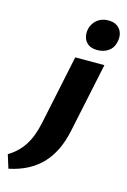

<svg xmlns="http://www.w3.org/2000/svg" viewBox="-268 -746 729 1101"><g transform="rotate(15 96.0 -196.0)"><path d="M18 -17 104 -427H277L190 -14Q163 115 91.5 189.5Q20 264 -101 289L-126 209Q-71 177 -35.5 123.5Q0 70 18 -17ZM215 -500Q180 -500 160 -515Q140 -530 133.5 -554Q127 -578 133 -605Q142 -639 168.5 -660Q195 -681 233 -681Q267 -681 287.5 -666Q308 -651 315 -626.5Q322 -602 315 -574Q307 -537 279 -518.5Q251 -500 215 -500Z"/></g></svg>

Font: Ysabeau Infant Black
Style: Italic
Weight: 900
Italic angle: -12°
Designer: Christian Thalmann (Catharsis Fonts)
Version: Version 2.001;gftools[0.9.30]; featfreeze: ss01,ss02,lnum